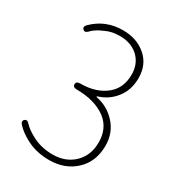

<svg xmlns="http://www.w3.org/2000/svg" viewBox="-180 -846 882 966"><g transform="rotate(30 260.5 -363.0)"><path d="M253 13Q178 13 118 -19Q75 -42 49 -70Q32 -87 45 -99Q57 -111 73 -93Q94 -70 134 -49Q187 -20 255 -20Q330 -20 378 -66.5Q426 -113 426 -189Q426 -271 367 -316Q302 -364 198 -364Q174 -364 174 -382Q174 -399 198 -399Q292 -399 349 -448Q399 -491 399 -567Q399 -629 358.5 -667.5Q318 -706 251 -706Q204 -706 170 -689Q159 -684 148 -679Q118 -663 105 -648Q88 -630 76 -642Q63 -654 81 -671Q150 -739 251 -739Q331 -739 384.5 -693Q438 -647 438 -569Q438 -498 398 -449Q363 -405 307 -387Q301 -385 301 -383Q301 -381 307 -380Q371 -367 416 -318Q464 -266 464 -191Q464 -99 404.5 -43Q345 13 253 13Z"/></g></svg>

Font: Resource Han Rounded KR ExtraLight
Style: Regular
Weight: 250
Designer: Cyano Hao (round all glyphs); Ryoko NISHIZUKA 西塚涼子 (kana, bopomofo & ideographs); Paul D. Hunt (Latin, Greek & Cyrillic)
Foundry: Cyano Hao
Version: 0.990